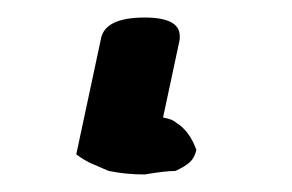

<svg xmlns="http://www.w3.org/2000/svg" viewBox="-20 -3 333 219"><path d="M166 131Q177 133 181 137Q196 146 204 168Q202 177 196.5 182Q191 187 180 192Q174 192 165.5 193Q157 194 145 196Q134 196 124 195Q114 194 104 192Q95 188 85.5 184Q76 180 67 173L95 42Q99 17 145 17Q185 17 185 38Q185 40 185 42Z"/></svg>

Font: New Athena Unicode
Style: Bold Italic
Weight: 700
Designer: J. Rusten 1997; rev. by R. Hancock 2001, 2002, rev. by D. Mastronarde 2002-2021
Foundry: Society for Classical Studies (formerly American Philological Association)
Version: Version 5.008